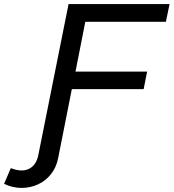

<svg xmlns="http://www.w3.org/2000/svg" viewBox="-139 -720 851 941"><path d="M-119 181 -86 104Q-33 125 3 107.5Q39 90 49 39L197 -700H692L674 -613H279L231 -369H582L565 -283H213L146 55Q137 101 110.5 134Q84 167 46.5 184Q9 201 -34 201Q-77 201 -119 181Z"/></svg>

Font: Montserrat Medium
Style: Italic
Weight: 500
Italic angle: -11.3°
Designer: Julieta Ulanovsky
Foundry: Julieta Ulanovsky
Version: Version 9.000; ttfautohint (v1.8.4.7-5d5b)